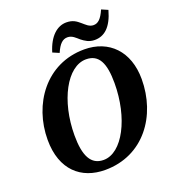

<svg xmlns="http://www.w3.org/2000/svg" viewBox="-155 -973 985 1105"><g transform="rotate(-20 337.5 -420.0)"><path d="M299.2 18.3C534.9 18.3 674.6 -177.6 674.6 -401.8C674.6 -571.9 573 -675.3 421.4 -675.3C186.4 -675.3 46.1 -474.4 46.1 -257.6C46.1 -72 153.8 18.3 299.2 18.3ZM310.3 -38.9C233.1 -38.9 200.2 -103.6 200.2 -228.4C200.2 -441.7 295.6 -618.1 411.5 -618.1C490.7 -618.1 519.8 -554.9 519.8 -433.8C519.8 -220.8 425.9 -38.9 310.3 -38.9ZM243 -721.3 282.3 -704.4C303.9 -754.3 325.3 -773.8 354.7 -773.8C383.3 -773.8 401.4 -753 420.3 -737.1C440.7 -721.2 463.6 -705.2 498.4 -705.2C556.8 -705.2 603.5 -742.6 630.8 -841.2L591.9 -858.1C569.1 -806.1 548.4 -787.9 520.9 -787.9C494.5 -787.9 477.4 -807.3 458.3 -823.2C437.1 -841.2 417.4 -856.5 377.5 -856.5C322.3 -856.5 270.4 -813.3 243 -721.3Z"/></g></svg>

Font: Source Serif Variable
Style: Italic
Weight: 389
Italic angle: -12°
Designer: Frank Grießhammer
Foundry: Adobe Systems Incorporated
Version: Version 3.001;hotconv 1.0.111;makeotfexe 2.5.65597